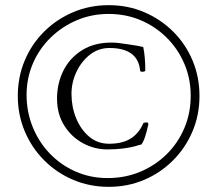

<svg xmlns="http://www.w3.org/2000/svg" viewBox="-20 -737 842 744"><path d="M401 -13Q328 -13 264 -40Q200 -67 151.5 -115.5Q103 -164 76 -228Q49 -292 49 -365Q49 -439 76 -503Q103 -567 151.5 -615Q200 -663 264 -690Q328 -717 401 -717Q475 -717 538.5 -690Q602 -663 650.5 -615Q699 -567 726 -503Q753 -439 753 -365Q753 -292 726 -228Q699 -164 650.5 -115.5Q602 -67 538.5 -40Q475 -13 401 -13ZM397 -47Q465 -47 523.5 -71.5Q582 -96 626 -139.5Q670 -183 694.5 -241Q719 -299 719 -366Q719 -432 694.5 -489.5Q670 -547 626.5 -590.5Q583 -634 525.5 -658.5Q468 -683 401 -683Q335 -683 277.5 -658.5Q220 -634 176 -591Q132 -548 107.5 -491Q83 -434 83 -369Q83 -304 106.5 -245.5Q130 -187 172.5 -142.5Q215 -98 272.5 -72.5Q330 -47 397 -47ZM396 -158Q346 -158 301.5 -182Q257 -206 229 -250.5Q201 -295 201 -355Q201 -413 225 -462Q249 -511 296.5 -541.5Q344 -572 412 -572Q426 -572 438.5 -570.5Q451 -569 464 -567Q477 -565 494.5 -562.5Q512 -560 535 -555Q539 -536 541 -513Q543 -490 543 -464Q542 -459 532.5 -459Q523 -459 523 -463Q515 -551 404 -551Q362 -551 329 -525.5Q296 -500 276.5 -459Q257 -418 257 -373Q257 -323 275 -279Q293 -235 325.5 -207.5Q358 -180 403 -180Q455 -180 487 -200.5Q519 -221 535 -259Q537 -262 544.5 -262.5Q552 -263 553 -261Q555 -257 555 -256Q549 -228 542.5 -208Q536 -188 528 -177Q520 -176 506 -171Q484 -165 456.5 -161.5Q429 -158 396 -158Z"/></svg>

Font: Junicode
Style: Regular
Weight: 400
Designer: Peter S. Baker
Version: Version 2.100; ttfautohint (v1.8.4)